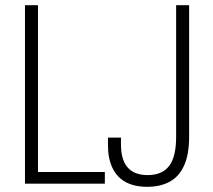

<svg xmlns="http://www.w3.org/2000/svg" viewBox="-20 -706 820 738"><path d="M76 0V-686H126V-45H383V0ZM546 12Q496 12 462.5 -6.5Q429 -25 412 -61Q395 -97 395 -147V-177H445V-150Q445 -92 470.5 -62.5Q496 -33 548 -33Q603 -33 630 -68Q657 -103 657 -180V-686H707V-181Q707 -113 688 -70.5Q669 -28 633 -8Q597 12 546 12Z"/></svg>

Font: Archivo Condensed Thin
Style: Regular
Weight: 250
Width: 3
Designer: Hector Gatti
Foundry: Omnibus-Type
Version: Version 2.001